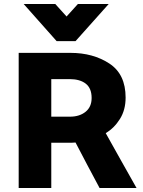

<svg xmlns="http://www.w3.org/2000/svg" viewBox="-20 -946 718 966"><path d="M99 -926H258Q272 -910 286.5 -894.5Q301 -879 315 -863Q329 -879 343.5 -894.5Q358 -910 372 -926H527L360 -739H265ZM330 -548H238V-359H332Q380 -359 410.5 -383.5Q441 -408 441 -453Q441 -502 411.5 -525Q382 -548 330 -548ZM481 0Q450 -57 420 -114.5Q390 -172 360 -229Q352 -228 343.5 -228Q335 -228 327 -228H238V0H74V-680H335Q448 -680 530 -626.5Q612 -573 612 -455Q612 -393 583.5 -347.5Q555 -302 512 -276Q551 -207 589.5 -137.5Q628 -68 667 0Z"/></svg>

Font: Palanquin Dark SemiBold
Style: Regular
Weight: 600
Designer: Pria Ravichandran
Version: Version 1.001